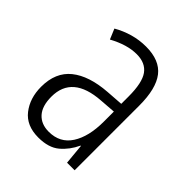

<svg xmlns="http://www.w3.org/2000/svg" viewBox="-160 -643 754 754"><g transform="rotate(45 217.5 -266.0)"><path d="M219 -542Q295 -542 329.5 -497.5Q364 -453 364 -359V0H322L314 -85H312Q293 -44 261 -17Q229 10 172 10Q106 10 72.5 -33Q39 -76 39 -139Q39 -219 90.5 -260.5Q142 -302 238 -309L309 -314V-355Q309 -431 286 -463Q263 -495 214 -495Q161 -495 99 -461L81 -504Q112 -522 147 -532Q182 -542 219 -542ZM244 -267Q95 -257 95 -140Q95 -88 119 -61.5Q143 -35 185 -35Q247 -35 278.5 -84Q310 -133 310 -216V-272Z"/></g></svg>

Font: Noto Sans Telugu Condensed Light
Style: Regular
Weight: 300
Width: 3
Designer: Jelle Bosma - Monotype Design Team
Foundry: Monotype Imaging Inc.
Version: Version 2.005; ttfautohint (v1.8.4.7-5d5b)